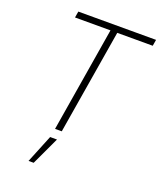

<svg xmlns="http://www.w3.org/2000/svg" viewBox="-172 -834 987 1182"><g transform="rotate(20 321.5 -243.5)"><path d="M126.5 -686.5 133.3 -727.5H642.6L635.7 -686.5H403.3L289.6 0H245.6L358.9 -686.5ZM159.7 241.2 234.4 57.6H279.3L193.4 241.2Z"/></g></svg>

Font: Inter Extra Light
Style: Italic
Weight: 200
Italic angle: -9.39999°
Designer: Rasmus Andersson
Foundry: rsms
Version: Version 4.000;git-3c8e0fc